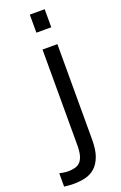

<svg xmlns="http://www.w3.org/2000/svg" viewBox="-250 -764 641 1019"><g transform="rotate(-20 70.5 -254.0)"><path d="M65.9 -613.8V-715.8H149.9V-613.8ZM-75.2 128.9Q-62.5 131.3 -51 133.3Q-39.6 135.3 -26.9 135.3Q-4.9 135.3 12.5 130.6Q29.8 126 41.7 113.5Q53.7 101.1 59.8 78.6Q65.9 56.2 65.9 21V-518.6H149.9V21Q149.9 77.6 136.5 114Q123 150.4 100.1 171.4Q77.1 192.4 46.1 200.2Q15.1 208 -20.5 208Q-33.2 208 -47.4 207Q-61.5 206.1 -75.2 204.1Z"/></g></svg>

Font: Arian AMU
Style: Regular
Weight: 400
Designer: Ruben Hakobyan (Tarumian)
Foundry: Ruben Hakobyan (Tarumian)
Version: Version 4.003